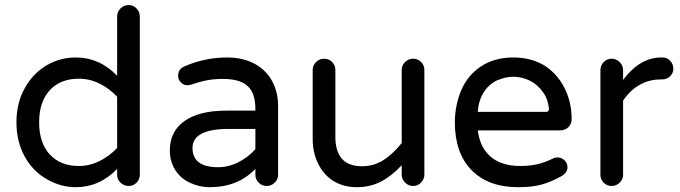

<svg xmlns="http://www.w3.org/2000/svg" viewBox="-20 -739 2723 769"><path d="M168.9 -20.5Q112.3 -51.8 79.1 -111.8Q45.9 -171.9 45.9 -249Q45.9 -328.1 80.1 -387.7Q113.3 -446.3 167 -477.5Q220.7 -508.8 283.2 -508.8Q378.9 -508.8 449.2 -435.5V-672.9Q449.2 -692.4 462.9 -705.6Q476.6 -718.8 495.1 -718.8Q513.7 -718.8 526.9 -705.1Q540 -691.4 540 -672.9V-39.1Q540 -20.5 526.9 -7.3Q513.7 5.9 495.1 5.9Q476.6 5.9 462.9 -7.3Q449.2 -20.5 449.2 -39.1V-62.5Q378.9 10.7 283.2 10.7Q223.6 10.7 168.9 -20.5ZM449.2 -146.5V-351.6Q418 -384.8 378.4 -404.3Q338.9 -423.8 295.9 -423.8Q221.7 -423.8 179.2 -377.4Q136.7 -331.1 136.7 -249Q136.7 -167 179.2 -120.6Q221.7 -74.2 295.9 -74.2Q338.9 -74.2 378.4 -93.8Q418 -113.3 449.2 -146.5Z M741.2 -6.8Q703.1 -24.4 681.6 -58.6Q660.2 -92.8 660.2 -136.7Q660.2 -212.9 719.2 -254.4Q778.3 -295.9 885.7 -295.9H1002.9V-302.7Q1002.9 -365.2 972.2 -394Q941.4 -422.9 873 -422.9Q837.9 -422.9 809.6 -417.5Q781.2 -412.1 743.2 -399.4L730.5 -397.5Q715.8 -397.5 704.6 -408.7Q693.4 -419.9 693.4 -435.5Q693.4 -462.9 719.7 -473.6Q801.8 -508.8 888.7 -508.8Q956.1 -508.8 1003.9 -481.4Q1048.8 -455.1 1071.3 -411.6Q1093.8 -368.2 1093.8 -315.4V-39.1Q1093.8 -20.5 1080.1 -7.3Q1066.4 5.9 1047.9 5.9Q1029.3 5.9 1016.1 -7.3Q1002.9 -20.5 1002.9 -39.1V-62.5Q932.6 10.7 820.3 10.7Q778.3 10.7 741.2 -6.8ZM1002.9 -141.6V-222.7H897.5Q751 -222.7 751 -146.5Q751 -69.3 853.5 -69.3Q895.5 -69.3 935.1 -89.4Q974.6 -109.4 1002.9 -141.6Z M1314.5 -14.6Q1275.4 -40 1253.9 -84Q1232.4 -127.9 1232.4 -181.6V-459Q1232.4 -477.5 1246.1 -490.7Q1259.8 -503.9 1278.3 -503.9Q1296.9 -503.9 1310.1 -490.7Q1323.2 -477.5 1323.2 -459V-191.4Q1323.2 -73.2 1429.7 -73.2Q1476.6 -73.2 1514.2 -96.7Q1551.8 -120.1 1588.9 -166V-459Q1588.9 -477.5 1602.5 -490.7Q1616.2 -503.9 1634.8 -503.9Q1653.3 -503.9 1666.5 -490.7Q1679.7 -477.5 1679.7 -459V-40Q1679.7 -21.5 1666.5 -7.8Q1653.3 5.9 1634.8 5.9Q1616.2 5.9 1602.5 -7.8Q1588.9 -21.5 1588.9 -40V-77.1Q1548.8 -34.2 1505.9 -11.7Q1462.9 10.7 1408.2 10.7Q1355.5 10.7 1314.5 -14.6Z M1801.8 -249Q1801.8 -315.4 1827.1 -377Q1853.5 -438.5 1907.2 -473.6Q1960.9 -508.8 2036.1 -508.8Q2108.4 -508.8 2162.1 -475.6Q2212.9 -442.4 2241.2 -386.2Q2269.5 -330.1 2269.5 -261.7Q2269.5 -243.2 2256.8 -230Q2244.1 -216.8 2223.6 -216.8H1893.6Q1902.3 -147.5 1945.8 -110.8Q1989.3 -74.2 2063.5 -74.2Q2102.5 -74.2 2133.3 -81.5Q2164.1 -88.9 2195.3 -104.5Q2202.1 -108.4 2212.9 -108.4Q2228.5 -108.4 2240.7 -97.2Q2252.9 -85.9 2252.9 -69.3Q2252.9 -46.9 2226.6 -32.2Q2185.5 -9.8 2148.4 0.5Q2111.3 10.7 2055.7 10.7Q1935.5 10.7 1868.7 -57.6Q1801.8 -126 1801.8 -249ZM2178.7 -303.7Q2174.8 -342.8 2155.3 -369.1Q2133.8 -400.4 2102.1 -416Q2070.3 -431.6 2036.1 -431.6Q2004.9 -431.6 1970.7 -417Q1936.5 -400.4 1916.5 -367.7Q1896.5 -335 1893.6 -291H2167Q2179.7 -291 2178.7 -303.7Z M2384.8 -39.1V-458Q2384.8 -476.6 2397.9 -490.2Q2411.1 -503.9 2429.7 -503.9Q2448.2 -503.9 2461.9 -490.2Q2475.6 -476.6 2475.6 -458V-418.9Q2543 -508.8 2627.9 -508.8H2632.8Q2651.4 -508.8 2664.1 -495.6Q2676.8 -482.4 2676.8 -463.9Q2676.8 -445.3 2663.6 -433.1Q2650.4 -420.9 2630.9 -420.9H2626Q2580.1 -420.9 2541.5 -398.9Q2502.9 -377 2475.6 -335.9V-39.1Q2475.6 -20.5 2461.9 -7.3Q2448.2 5.9 2429.7 5.9Q2411.1 5.9 2397.9 -7.3Q2384.8 -20.5 2384.8 -39.1Z"/></svg>

Font: jf-openhuninn-1.0
Style: Regular
Weight: 400
Designer: [Kosugi Maru]
      Designed by Motoya company      

      [Varela Round]
      Joe Prince(Latin component); Avraham Co
Foundry: justfont CO.,LTD.
Version: 1.0